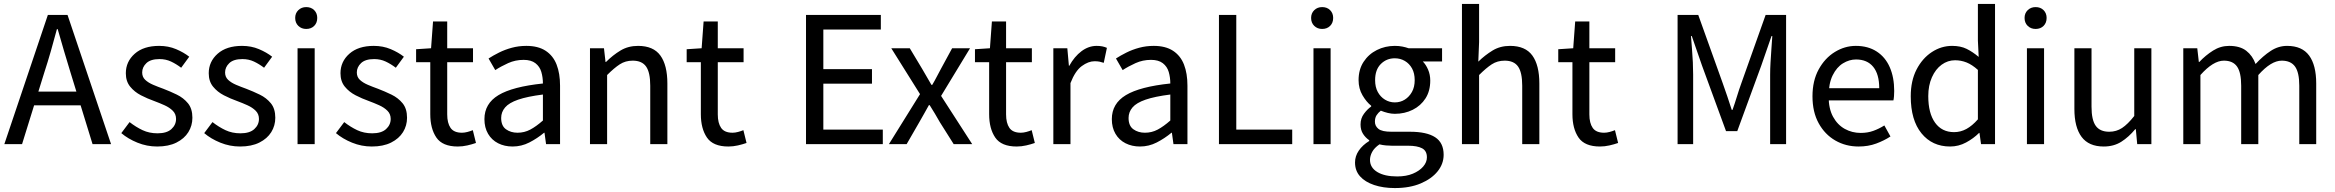

<svg xmlns="http://www.w3.org/2000/svg" viewBox="-20 -732 11857 975"><path d="M2 0 223 -656H323L544 0H450L338 -364Q321 -419 305 -473.5Q289 -528 273 -584H269Q254 -528 238.5 -473.5Q223 -419 205 -364L92 0ZM120 -197V-267H423V-197Z M778 12Q726 12 678 -7.5Q630 -27 596 -56L638 -112Q670 -87 704 -71Q738 -55 780 -55Q827 -55 850.5 -76.5Q874 -98 874 -128Q874 -153 857.5 -169.5Q841 -186 815.5 -197.5Q790 -209 763 -219Q729 -231 696 -248Q663 -265 641 -292Q619 -319 619 -360Q619 -419 664 -459Q709 -499 788 -499Q835 -499 874 -482.5Q913 -466 941 -444L900 -388Q875 -407 848.5 -419.5Q822 -432 790 -432Q745 -432 723.5 -411.5Q702 -391 702 -364Q702 -341 717.5 -326.5Q733 -312 757.5 -301.5Q782 -291 810 -281Q844 -268 878 -251.5Q912 -235 934.5 -207.5Q957 -180 957 -134Q957 -94 936.5 -61Q916 -28 876 -8Q836 12 778 12Z M1199 12Q1147 12 1099 -7.5Q1051 -27 1017 -56L1059 -112Q1091 -87 1125 -71Q1159 -55 1201 -55Q1248 -55 1271.5 -76.5Q1295 -98 1295 -128Q1295 -153 1278.5 -169.5Q1262 -186 1236.5 -197.5Q1211 -209 1184 -219Q1150 -231 1117 -248Q1084 -265 1062 -292Q1040 -319 1040 -360Q1040 -419 1085 -459Q1130 -499 1209 -499Q1256 -499 1295 -482.5Q1334 -466 1362 -444L1321 -388Q1296 -407 1269.5 -419.5Q1243 -432 1211 -432Q1166 -432 1144.5 -411.5Q1123 -391 1123 -364Q1123 -341 1138.5 -326.5Q1154 -312 1178.5 -301.5Q1203 -291 1231 -281Q1265 -268 1299 -251.5Q1333 -235 1355.5 -207.5Q1378 -180 1378 -134Q1378 -94 1357.5 -61Q1337 -28 1297 -8Q1257 12 1199 12Z M1491 0V-487H1578V0ZM1535 -585Q1511 -585 1495 -600.5Q1479 -616 1479 -641Q1479 -665 1495 -680.5Q1511 -696 1535 -696Q1560 -696 1575.5 -680.5Q1591 -665 1591 -641Q1591 -616 1575.5 -600.5Q1560 -585 1535 -585Z M1868 12Q1816 12 1768 -7.5Q1720 -27 1686 -56L1728 -112Q1760 -87 1794 -71Q1828 -55 1870 -55Q1917 -55 1940.5 -76.5Q1964 -98 1964 -128Q1964 -153 1947.5 -169.5Q1931 -186 1905.5 -197.5Q1880 -209 1853 -219Q1819 -231 1786 -248Q1753 -265 1731 -292Q1709 -319 1709 -360Q1709 -419 1754 -459Q1799 -499 1878 -499Q1925 -499 1964 -482.5Q2003 -466 2031 -444L1990 -388Q1965 -407 1938.5 -419.5Q1912 -432 1880 -432Q1835 -432 1813.5 -411.5Q1792 -391 1792 -364Q1792 -341 1807.5 -326.5Q1823 -312 1847.5 -301.5Q1872 -291 1900 -281Q1934 -268 1968 -251.5Q2002 -235 2024.5 -207.5Q2047 -180 2047 -134Q2047 -94 2026.5 -61Q2006 -28 1966 -8Q1926 12 1868 12Z M2305 12Q2227 12 2196 -33.5Q2165 -79 2165 -152V-416H2093V-482L2169 -487L2179 -623H2251V-487H2382V-416H2251V-151Q2251 -107 2268 -82.5Q2285 -58 2326 -58Q2339 -58 2354 -62Q2369 -66 2381 -71L2397 -6Q2377 1 2353 6.5Q2329 12 2305 12Z M2583 12Q2542 12 2509.5 -4.5Q2477 -21 2458.5 -52.5Q2440 -84 2440 -127Q2440 -206 2511.5 -249Q2583 -292 2737 -308Q2737 -339 2729 -366.5Q2721 -394 2699 -411Q2677 -428 2639 -428Q2597 -428 2560.5 -411.5Q2524 -395 2495 -376L2461 -435Q2484 -450 2514 -465Q2544 -480 2579 -489.5Q2614 -499 2653 -499Q2713 -499 2751 -474Q2789 -449 2806.5 -404Q2824 -359 2824 -297V0H2753L2745 -58H2743Q2708 -29 2668 -8.5Q2628 12 2583 12ZM2608 -58Q2643 -58 2673 -74Q2703 -90 2737 -120V-252Q2658 -242 2611.5 -226Q2565 -210 2545 -186.5Q2525 -163 2525 -133Q2525 -93 2549.5 -75.5Q2574 -58 2608 -58Z M2976 0V-487H3047L3055 -417H3057Q3092 -452 3131 -475.5Q3170 -499 3220 -499Q3298 -499 3333.5 -450Q3369 -401 3369 -308V0H3282V-297Q3282 -364 3261 -394Q3240 -424 3193 -424Q3156 -424 3127.5 -405.5Q3099 -387 3063 -351V0Z M3679 12Q3601 12 3570 -33.5Q3539 -79 3539 -152V-416H3467V-482L3543 -487L3553 -623H3625V-487H3756V-416H3625V-151Q3625 -107 3642 -82.5Q3659 -58 3700 -58Q3713 -58 3728 -62Q3743 -66 3755 -71L3771 -6Q3751 1 3727 6.5Q3703 12 3679 12Z M4073 0V-656H4453V-582H4161V-381H4408V-307H4161V-74H4463V0Z M4494 0 4652 -254 4506 -487H4600L4663 -382Q4674 -362 4686.5 -341.5Q4699 -321 4710 -301H4714Q4726 -321 4736.5 -341.5Q4747 -362 4758 -382L4815 -487H4906L4759 -245L4917 0H4823L4753 -111Q4741 -133 4727.5 -155Q4714 -177 4701 -198H4697Q4685 -177 4673 -155Q4661 -133 4648 -111L4584 0Z M5143 12Q5065 12 5034 -33.5Q5003 -79 5003 -152V-416H4931V-482L5007 -487L5017 -623H5089V-487H5220V-416H5089V-151Q5089 -107 5106 -82.5Q5123 -58 5164 -58Q5177 -58 5192 -62Q5207 -66 5219 -71L5235 -6Q5215 1 5191 6.5Q5167 12 5143 12Z M5329 0V-487H5400L5408 -398H5410Q5436 -445 5472 -472Q5508 -499 5549 -499Q5565 -499 5577.5 -496.5Q5590 -494 5601 -489L5585 -413Q5573 -417 5563 -419Q5553 -421 5538 -421Q5507 -421 5473.5 -396.5Q5440 -372 5416 -310V0Z M5769 12Q5728 12 5695.5 -4.5Q5663 -21 5644.5 -52.5Q5626 -84 5626 -127Q5626 -206 5697.5 -249Q5769 -292 5923 -308Q5923 -339 5915 -366.5Q5907 -394 5885 -411Q5863 -428 5825 -428Q5783 -428 5746.5 -411.5Q5710 -395 5681 -376L5647 -435Q5670 -450 5700 -465Q5730 -480 5765 -489.5Q5800 -499 5839 -499Q5899 -499 5937 -474Q5975 -449 5992.5 -404Q6010 -359 6010 -297V0H5939L5931 -58H5929Q5894 -29 5854 -8.5Q5814 12 5769 12ZM5794 -58Q5829 -58 5859 -74Q5889 -90 5923 -120V-252Q5844 -242 5797.5 -226Q5751 -210 5731 -186.5Q5711 -163 5711 -133Q5711 -93 5735.5 -75.5Q5760 -58 5794 -58Z M6170 0V-656H6258V-74H6542V0Z M6650 0V-487H6737V0ZM6694 -585Q6670 -585 6654 -600.5Q6638 -616 6638 -641Q6638 -665 6654 -680.5Q6670 -696 6694 -696Q6719 -696 6734.5 -680.5Q6750 -665 6750 -641Q6750 -616 6734.5 -600.5Q6719 -585 6694 -585Z M7063 223Q7004 223 6958 207.5Q6912 192 6886.5 163.5Q6861 135 6861 93Q6861 61 6880 33Q6899 5 6933 -16V-20Q6914 -33 6901.5 -52.5Q6889 -72 6889 -100Q6889 -131 6906.5 -154.5Q6924 -178 6943 -191V-195Q6919 -214 6899 -248Q6879 -282 6879 -325Q6879 -379 6904.5 -418Q6930 -457 6972 -478Q7014 -499 7063 -499Q7084 -499 7101.5 -495.5Q7119 -492 7133 -487H7303V-420H7205Q7221 -404 7232 -378.5Q7243 -353 7243 -323Q7243 -270 7219 -232.5Q7195 -195 7154 -174.5Q7113 -154 7063 -154Q7046 -154 7027.5 -158.5Q7009 -163 6992 -170Q6979 -160 6970.5 -147Q6962 -134 6962 -114Q6962 -92 6980 -77.5Q6998 -63 7046 -63H7140Q7225 -63 7268 -35Q7311 -7 7311 54Q7311 100 7280.5 138Q7250 176 7194.5 199.5Q7139 223 7063 223ZM7075 164Q7121 164 7154.5 150Q7188 136 7207 114Q7226 92 7226 67Q7226 34 7201.5 21Q7177 8 7130 8H7048Q7034 8 7017.5 6.5Q7001 5 6985 1Q6959 19 6948 39.5Q6937 60 6937 80Q6937 119 6974 141.5Q7011 164 7075 164ZM7063 -212Q7091 -212 7113.5 -226Q7136 -240 7150 -265Q7164 -290 7164 -325Q7164 -360 7150.5 -384.5Q7137 -409 7114 -422.5Q7091 -436 7063 -436Q7021 -436 6992 -407Q6963 -378 6963 -325Q6963 -290 6976.5 -265Q6990 -240 7013 -226Q7036 -212 7063 -212Z M7404 0V-712H7491V-518L7487 -419Q7521 -452 7559.5 -475.5Q7598 -499 7648 -499Q7726 -499 7761.5 -450Q7797 -401 7797 -308V0H7710V-297Q7710 -364 7689 -394Q7668 -424 7621 -424Q7584 -424 7555.5 -405.5Q7527 -387 7491 -351V0Z M8105 12Q8027 12 7996 -33.5Q7965 -79 7965 -152V-416H7893V-482L7969 -487L7979 -623H8051V-487H8182V-416H8051V-151Q8051 -107 8068 -82.5Q8085 -58 8126 -58Q8139 -58 8154 -62Q8169 -66 8181 -71L8197 -6Q8177 1 8153 6.5Q8129 12 8105 12Z M8499 0V-656H8604L8728 -310Q8740 -277 8751.5 -242.5Q8763 -208 8774 -174H8778Q8790 -208 8800.5 -242.5Q8811 -277 8823 -310L8946 -656H9050V0H8969V-353Q8969 -382 8971 -416Q8973 -450 8975.5 -485Q8978 -520 8980 -549H8976L8924 -399L8802 -66H8745L8623 -399L8571 -549H8567Q8569 -520 8572 -485Q8575 -450 8576.5 -416Q8578 -382 8578 -353V0Z M9418 12Q9353 12 9300 -18.5Q9247 -49 9215.5 -106Q9184 -163 9184 -243Q9184 -322 9215.5 -379.5Q9247 -437 9297.5 -468Q9348 -499 9404 -499Q9466 -499 9510 -470.5Q9554 -442 9576.5 -390.5Q9599 -339 9599 -270Q9599 -257 9598 -244Q9597 -231 9595 -222H9252L9251 -284H9523Q9523 -355 9492.5 -392.5Q9462 -430 9405 -430Q9371 -430 9339 -410.5Q9307 -391 9286.5 -349.5Q9266 -308 9266 -243Q9266 -180 9288.5 -139Q9311 -98 9348 -77.5Q9385 -57 9429 -57Q9464 -57 9493 -67.5Q9522 -78 9549 -95L9580 -39Q9548 -18 9507.5 -3Q9467 12 9418 12Z M9883 12Q9792 12 9737.5 -55Q9683 -122 9683 -243Q9683 -322 9712.5 -379Q9742 -436 9790 -467.5Q9838 -499 9893 -499Q9936 -499 9966.5 -484Q9997 -469 10028 -443L10024 -526V-712H10111V0H10040L10032 -57H10030Q10002 -29 9964 -8.5Q9926 12 9883 12ZM9903 -61Q9936 -61 9965.5 -77Q9995 -93 10024 -126V-377Q9994 -404 9966 -415Q9938 -426 9908 -426Q9871 -426 9840 -403.5Q9809 -381 9790.5 -339.5Q9772 -298 9772 -244Q9772 -157 9806.5 -109Q9841 -61 9903 -61Z M10273 0V-487H10360V0ZM10317 -585Q10293 -585 10277 -600.5Q10261 -616 10261 -641Q10261 -665 10277 -680.5Q10293 -696 10317 -696Q10342 -696 10357.5 -680.5Q10373 -665 10373 -641Q10373 -616 10357.5 -600.5Q10342 -585 10317 -585Z M10663 12Q10587 12 10550.5 -37Q10514 -86 10514 -179V-487H10601V-190Q10601 -123 10622.5 -93Q10644 -63 10691 -63Q10727 -63 10756 -82Q10785 -101 10818 -143V-487H10905V0H10833L10826 -76H10823Q10790 -36 10752 -12Q10714 12 10663 12Z M11067 0V-487H11138L11146 -417H11148Q11180 -451 11218 -475Q11256 -499 11300 -499Q11355 -499 11387 -474Q11419 -449 11434 -407Q11472 -448 11511 -473.5Q11550 -499 11594 -499Q11670 -499 11706 -450Q11742 -401 11742 -308V0H11656V-297Q11656 -364 11634.5 -394Q11613 -424 11567 -424Q11540 -424 11510.5 -406Q11481 -388 11448 -351V0H11361V-297Q11361 -364 11340 -394Q11319 -424 11273 -424Q11219 -424 11154 -351V0Z"/></svg>

Font: Assistant ExtraLight Medium
Style: Regular
Weight: 500
Version: Version 3.000